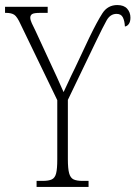

<svg xmlns="http://www.w3.org/2000/svg" viewBox="-27 -741 537 761"><path d="M118 0V-24H142Q166 -24 178.5 -30Q191 -36 195.5 -54Q200 -72 200 -109V-344L55 -644Q41 -675 29.5 -682.5Q18 -690 -3 -690H-7V-714H162V-690H133Q107 -690 100 -685Q93 -680 93 -671Q93 -662 99 -649Q105 -636 114 -618L169 -499Q184 -467 198 -436.5Q212 -406 225 -376Q233 -392 243.5 -415.5Q254 -439 270 -471L327 -592Q358 -656 379 -688.5Q400 -721 438 -721Q464 -721 477 -706.5Q490 -692 490 -671Q490 -655 483.5 -646Q477 -637 468 -636Q467 -658 460 -672Q453 -686 435 -686Q410 -686 395.5 -660Q381 -634 355 -580L242 -345V-110Q242 -73 247 -54.5Q252 -36 264.5 -30Q277 -24 300 -24H324V0Z"/></svg>

Font: Noto Serif ExtraCondensed ExtraLight
Style: Regular
Weight: 200
Width: 2
Designer: Monotype Design Team
Foundry: Monotype Imaging Inc.
Version: Version 2.015